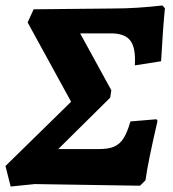

<svg xmlns="http://www.w3.org/2000/svg" viewBox="-21 -676 634 702"><path d="M511 -17 491 3 106 -3 18 6 -1 -69 239 -304 80 -594 102 -642 398 -645Q476 -645 573 -656L582 -646Q575 -577 568 -452L472 -437Q476 -500 456 -527Q436 -554 385 -554H272L386 -346L382 -319L192 -131H342Q376 -131 396.5 -140Q417 -149 430.5 -170Q444 -191 456 -232L551 -240L555 -234Q520 -84 511 -17Z"/></svg>

Font: Alegreya SC ExtraBold
Style: Italic
Weight: 800
Italic angle: -7°
Designer: Juan Pablo del Peral
Foundry: Huerta Tipografica
Version: Version 2.007; ttfautohint (v1.6)